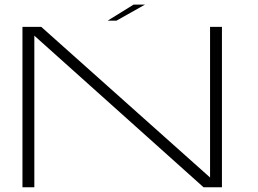

<svg xmlns="http://www.w3.org/2000/svg" viewBox="-20 -788 1084 808"><path d="M74.5 0H124.5V-637H125.5L836.5 0H914V-675H864V-41L153.5 -675H74.5ZM433 -701H470L590 -768.5H542Z"/></svg>

Font: Anybody ExtraExpanded ExtraLight
Style: Regular
Weight: 250
Width: 8
Version: Version 1.113;gftools[0.9.25]